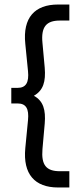

<svg xmlns="http://www.w3.org/2000/svg" viewBox="-20 -734 363 850"><path d="M237 96H287V24H245C185 24 162 -3 168 -74L178 -187C183 -247 172 -287 130 -310C172 -334 183 -373 178 -434L168 -544C161 -615 185 -643 245 -643H287V-714H237C134 -714 80 -656 92 -540L104 -419C109 -369 95 -345 58 -345H30V-276H58C95 -276 109 -253 104 -202L92 -78C81 37 134 96 237 96Z"/></svg>

Font: MV Cash
Style: Regular
Weight: 400
Designer: Rodrigo Fuenzalida
Foundry: fragTYPE
Version: Version 1.100;Glyphs 3.1.2 (3151)